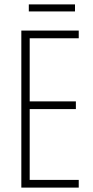

<svg xmlns="http://www.w3.org/2000/svg" viewBox="-20 -853 425 873"><path d="M338 0H77V-714H338V-679H115V-392H325V-357H115V-35H338ZM321 -833V-801H111V-833Z"/></svg>

Font: Noto Sans Lao Looped ExtraCondensed ExtraLight
Style: Regular
Weight: 200
Width: 2
Designer: Mark Frömberg, Ben Mitchell
Foundry: The Fontpad Ltd
Version: Version 1.002; ttfautohint (v1.8.4.7-5d5b)